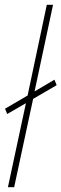

<svg xmlns="http://www.w3.org/2000/svg" viewBox="-20 -780 256 800"><path d="M13 0H39L118 -368L216 -425L207 -448L124 -399L201 -760H175L95 -382L1 -327L10 -305L88 -350Z"/></svg>

Font: Noto Sans Condensed Thin
Style: Italic
Weight: 100
Width: 3
Italic angle: -12°
Designer: Monotype Design Team
Foundry: Monotype Imaging Inc.
Version: Version 2.013